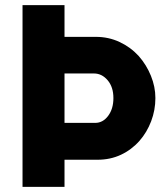

<svg xmlns="http://www.w3.org/2000/svg" viewBox="-20 -730 645 750"><path d="M232 -710H68V0H232V-106H361Q411 -106 452.5 -125.5Q494 -145 525 -180Q554 -213 570.5 -256.5Q587 -300 587 -347Q587 -391 569.5 -434Q552 -477 522 -511Q490 -546 447 -566Q404 -586 355 -586H232ZM232 -443H347Q378 -443 400.5 -416.5Q423 -390 423 -347Q423 -305 402.5 -277.5Q382 -250 352 -250H232Z"/></svg>

Font: RT Raleway ExtraBold
Style: Regular
Weight: 400
Designer: Matt McInerney, Pablo Impallari, Rodrigo Fuenzalida — Edited by Milan Moffatt in April 2016
Foundry: Matt McInerney, Pablo Impallari, Rodrigo Fuenzalida — Edited by Milan Moffatt in April 2016
Version: Version 3.001